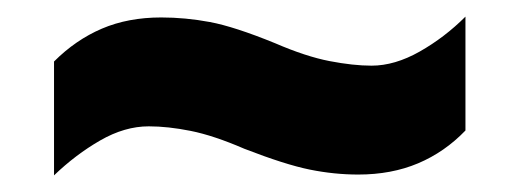

<svg xmlns="http://www.w3.org/2000/svg" viewBox="-20 -468 626 231"><path d="M274 -289Q237 -305 209.5 -310.5Q182 -316 159 -316Q130 -316 100.5 -299Q71 -282 45 -257V-394Q71 -420 102.5 -433.5Q134 -447 174 -447Q203 -447 232.5 -441.5Q262 -436 311 -416Q348 -400 376.5 -394.5Q405 -389 427 -389Q455 -389 485 -406Q515 -423 540 -448V-311Q515 -285 483 -271.5Q451 -258 411 -258Q382 -258 352.5 -264Q323 -270 274 -289Z"/></svg>

Font: Noto Sans Thai Black
Style: Regular
Weight: 900
Version: Version 2.001